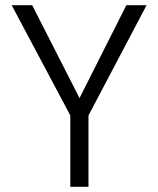

<svg xmlns="http://www.w3.org/2000/svg" viewBox="-20 -720 610 740"><path d="M251 0V-275L25 -700H104L289 -337H284L467 -700H545L321 -275V0Z"/></svg>

Font: DM Sans 10pt Light
Style: Regular
Weight: 300
Version: Version 4.004;gftools[0.9.30]